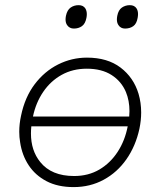

<svg xmlns="http://www.w3.org/2000/svg" viewBox="-20 -734 637 763"><path d="M272.5 9.5Q209.5 9.5 164.8 -14Q120 -37.5 93.8 -77.5Q67.5 -117.5 60 -168.5Q56.5 -189 56.5 -210.5Q56.5 -241.5 63.5 -273.5Q78.5 -347 117.5 -398.8Q156.5 -450.5 210.8 -477.8Q265 -505 325.5 -505Q407 -505 459 -465.5Q511 -426 530.5 -361.5Q541 -326 541 -287Q541 -255.5 534 -222Q519 -153.5 482.5 -101.2Q446 -49 392.2 -19.8Q338.5 9.5 272.5 9.5ZM325 -461Q269 -461 225 -436.5Q181 -412 151.8 -369Q122.5 -326 111 -271H493.5Q494.5 -282 494.5 -292.5Q494.5 -334 480.5 -368Q462.5 -411 423.2 -436Q384 -461 325 -461ZM274.5 -34.5Q331 -34.5 374.8 -60.2Q418.5 -86 447.5 -130.5Q476.5 -175 487.5 -232H104.5Q103 -217.5 103 -203.5Q103 -135.5 140 -90Q184.5 -34.5 274.5 -34.5ZM477 -620.5Q459.5 -620.5 450.5 -634.5Q444.5 -643.5 444.5 -656.5Q444.5 -663 446 -671Q450.5 -694.5 464.5 -704Q478.5 -713.5 496 -713.5Q514.5 -713.5 523 -700Q528.5 -691 528.5 -678Q528.5 -671 527 -663Q523 -639.5 509.5 -630Q496 -620.5 477 -620.5ZM273.5 -620.5Q256 -620.5 246.5 -634.5Q240.5 -643.5 240.5 -656.5Q240.5 -663 242 -671Q247 -694.5 260.8 -704Q274.5 -713.5 292.5 -713.5Q311 -713.5 319.5 -700Q325 -690.5 325 -677.5Q325 -670.5 323.5 -663Q319 -639.5 305.5 -630Q292 -620.5 273.5 -620.5Z"/></svg>

Font: Heraclito ExtraLight
Style: Italic
Weight: 200
Italic angle: -12°
Designer: Kostas Bartsokas (font) & Cristiano Sobral (main changes)
Foundry: Kostas Bartsokas (font) & Cristiano Sobral (main changes)
Version: Version 1.00;July 8, 2020;FontCreator 13.0.0.2655 64-bit